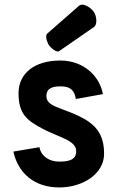

<svg xmlns="http://www.w3.org/2000/svg" viewBox="-20 -800 508 834"><path d="M237.8 -578.6 388.2 -682.6C392.6 -686 395.5 -690.9 397 -697.3C397.9 -701.2 398.4 -705.6 398.4 -710C398.4 -715.3 397.9 -720.7 396.5 -726.6C394 -737.3 390.1 -745.6 384.8 -752C380.4 -757.3 374.5 -763.2 367.7 -768.1C360.8 -772.9 353.5 -776.4 346.7 -778.3C343.3 -779.3 340.3 -779.8 337.4 -779.8C332 -779.8 327.1 -778.3 323.2 -774.9L185.5 -654.3C183.6 -652.8 182.1 -650.4 181.6 -647.9C181.2 -645.5 180.7 -643.1 180.7 -640.6C180.7 -635.7 181.6 -630.4 183.6 -624C186.5 -614.3 189.9 -606.9 193.8 -602.1C197.8 -597.2 202.6 -592.3 209 -586.9C215.3 -581.5 221.2 -578.6 226.6 -577.1C228.5 -576.7 230 -576.2 231.4 -576.2C233.9 -576.2 235.8 -577.1 237.8 -578.6ZM167 -239.7C233.4 -204.6 311 -190.4 311 -144C311 -103 275.4 -98.1 235.8 -98.1C196.3 -98.1 158.7 -119.6 151.4 -160.6L38.1 -141.6C58.6 -47.9 129.4 14.2 236.8 14.2C341.8 14.2 432.1 -45.9 432.1 -131.8C432.1 -216.8 396.5 -259.8 324.7 -294.9C244.1 -334 181.6 -336.9 181.6 -382.3C181.6 -418.5 210 -424.8 243.2 -424.8C276.4 -424.8 301.8 -416 309.6 -370.1L426.8 -391.1C415.5 -461.4 350.6 -537.1 241.2 -537.1C131.8 -537.1 60.5 -482.4 60.5 -395.5C60.5 -303.7 97.7 -276.4 167 -239.7Z"/></svg>

Font: Tuffy
Style: Bold
Weight: 700
Designer: Thatcher Ulrich, Karoly Barta, Michael Everson
Version: Version 001.270